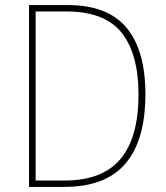

<svg xmlns="http://www.w3.org/2000/svg" viewBox="-20 -734 651 754"><path d="M551 -364Q551 -184 473 -92Q395 0 232 0H94V-714H247Q403 -714 477 -625Q551 -536 551 -364ZM524 -363Q524 -521 458 -605Q392 -689 240 -689H120V-25H233Q382 -25 453 -109.5Q524 -194 524 -363Z"/></svg>

Font: Noto Sans Thai SemCond Thin
Style: Regular
Weight: 100
Width: 4
Designer: Monotype Design Team
Foundry: Monotype Imaging Inc.
Version: Version 2.002; ttfautohint (v1.8.4.7-5d5b)